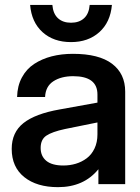

<svg xmlns="http://www.w3.org/2000/svg" viewBox="-20 -752 573 784"><path d="M381.8 0V-61Q322.3 12.2 216.8 12.2Q130.4 12.2 79.1 -28.8Q27.8 -69.8 27.8 -144Q27.8 -211.4 75.9 -249.5Q124 -287.6 224.1 -305.2L377.9 -333V-366.2Q377.9 -440.9 278.8 -440.9Q230 -440.9 198 -420.2Q166 -399.4 164.1 -356H49.8Q50.8 -400.9 69.3 -435.5Q87.9 -470.2 119.6 -491Q151.4 -511.7 191.2 -522Q231 -532.2 277.8 -532.2Q383.8 -532.2 437.5 -491.7Q491.2 -451.2 491.2 -377.9V0ZM103 -731.9H193.8Q196.8 -695.8 216.8 -677.5Q236.8 -659.2 270 -659.2Q303.2 -659.2 323.2 -677.5Q343.3 -695.8 346.2 -731.9H437Q430.7 -661.1 385.5 -620.6Q340.3 -580.1 270 -580.1Q198.7 -580.1 153.8 -620.6Q108.9 -661.1 103 -731.9ZM146 -147.9Q146 -114.3 169.2 -95.2Q192.4 -76.2 238.8 -76.2Q265.6 -76.2 289.8 -83.5Q314 -90.8 334 -105.7Q354 -120.6 366 -145.8Q377.9 -170.9 377.9 -203.1V-252L245.1 -225.1Q192.9 -213.9 169.4 -198.2Q146 -182.6 146 -147.9Z"/></svg>

Font: Aspekta 550
Style: Regular
Weight: 550
Designer: Ivo Dolenc
Version: Version 2.000